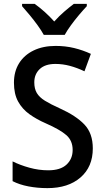

<svg xmlns="http://www.w3.org/2000/svg" viewBox="-20 -1012 541 991"><path d="M459 -246Q459 -151 395.5 -96Q332 -41 225 -41Q173 -41 126.5 -50Q80 -59 45 -77V-179Q83 -160 131.5 -146.5Q180 -133 229 -133Q292 -133 323.5 -162.5Q355 -192 355 -238Q355 -286 322.5 -314.5Q290 -343 215 -376Q169 -396 132 -422.5Q95 -449 73.5 -488Q52 -527 52 -585Q52 -643 78.5 -685.5Q105 -728 153.5 -751.5Q202 -775 267 -775Q318 -775 363 -764Q408 -753 449 -734L416 -644Q378 -662 341 -672Q304 -682 266 -682Q213 -682 185 -655.5Q157 -629 157 -587Q157 -554 170 -532Q183 -510 212 -492Q241 -474 290 -452Q372 -415 415.5 -369.5Q459 -324 459 -246ZM206 -832Q194 -854 174.5 -881Q155 -908 133.5 -934Q112 -960 94 -980V-992H159Q183 -975 209.5 -951.5Q236 -928 260 -901Q285 -929 310.5 -951Q336 -973 361 -992H428V-980Q410 -961 388 -935Q366 -909 346 -881.5Q326 -854 314 -832Z"/></svg>

Font: Noto Sans Tamil UI SemiCondensed Medium
Style: Regular
Weight: 500
Width: 4
Designer: Jelle Bosma - Monotype Design Team
Foundry: Monotype Imaging Inc.
Version: Version 2.004; ttfautohint (v1.8.4.7-5d5b)